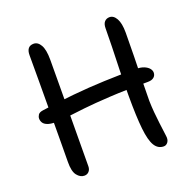

<svg xmlns="http://www.w3.org/2000/svg" viewBox="-127 -838 986 979"><g transform="rotate(-20 366.0 -348.5)"><path d="M600.4 10Q569.2 10 551.5 -18.7Q533.8 -47.4 526.6 -113.6Q519.4 -179.8 519.4 -292.6Q519.4 -368.4 521.4 -435.2Q523.4 -502 525 -558.4Q526.6 -614.8 526.6 -657Q526.6 -681 537.1 -692.5Q547.6 -704 564.4 -704Q586.6 -704 601.1 -678.1Q615.6 -652.2 615.6 -602Q615.6 -541 614.1 -473.7Q612.6 -406.4 611.1 -343.9Q609.6 -281.4 609.6 -233Q610.4 -202 613 -171.3Q615.6 -140.6 619.7 -108.6Q623.8 -76.6 628.6 -39.2Q632.6 -15.8 623.3 -2.9Q614 10 600.4 10ZM168.6 12Q146.8 12 129.5 -9.7Q112.2 -31.4 113 -83.8Q113.4 -136.2 113.8 -186.8Q114.2 -237.4 114.3 -289.8Q114.4 -342.2 114.8 -399.1Q115.2 -456 115.3 -520.8Q115.4 -585.6 115.4 -661.6Q115.4 -684.6 125 -696.8Q134.6 -709 154.6 -709Q177.4 -709 192.1 -683.3Q206.8 -657.6 206.8 -604Q206.8 -522.2 206.1 -442.3Q205.4 -362.4 205.2 -287.9Q205 -213.4 204.3 -147.4Q203.6 -81.4 203.6 -26.6Q203.6 -9.6 194 1.2Q184.4 12 168.6 12ZM124 -294.4Q96.2 -294.4 79.9 -300.8Q63.6 -307.2 57.1 -317.7Q50.6 -328.2 50.6 -340.4Q50.6 -350.6 57.1 -360.6Q63.6 -370.6 83 -373.4Q172.6 -386.6 257.9 -394.9Q343.2 -403.2 428 -406.5Q512.8 -409.8 599 -409.8Q627.8 -409.8 645.4 -402.2Q663 -394.6 671.6 -383.8Q680.2 -373 680.2 -361.6Q680.2 -346 668.8 -336.4Q657.4 -326.8 636.8 -326.8Q515.6 -326.8 429.6 -321.9Q343.6 -317 285.4 -310.6Q227.2 -304.2 189.1 -299.3Q151 -294.4 124 -294.4Z"/></g></svg>

Font: Shantell Sans Light
Style: Regular
Weight: 300
Designer: Stephen Nixon, Anya Danilova, Shantell Martin
Foundry: Arrow Type
Version: Version 1.011;[c5ecc13dd]